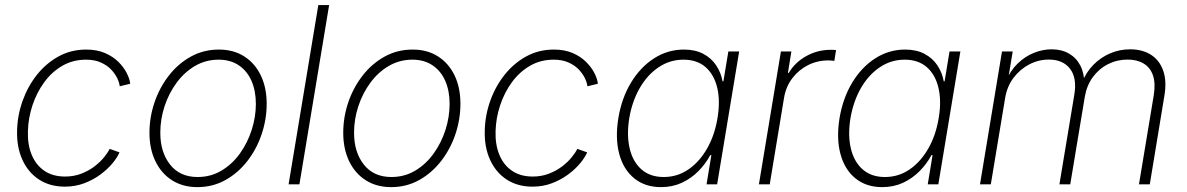

<svg xmlns="http://www.w3.org/2000/svg" viewBox="-20 -748 4814 779"><path d="M243.2 9.3Q182.6 9.3 138.4 -19.5Q94.2 -48.3 70.8 -99.9Q47.4 -151.4 49.3 -218.3Q50.8 -280.3 71.8 -339.1Q92.8 -397.9 130.1 -444.8Q167.5 -491.7 218 -519.3Q268.6 -546.9 329.6 -546.9Q373 -546.9 405.5 -533Q438 -519 460 -497.3Q481.9 -475.6 494.1 -451.7Q506.3 -427.7 508.3 -408.2L465.8 -397.9Q464.4 -412.6 455.6 -430.9Q446.8 -449.2 430.4 -466.3Q414.1 -483.4 388.9 -494.6Q363.8 -505.9 329.1 -505.9Q275.9 -505.9 233.2 -481.2Q190.4 -456.5 159.7 -414.6Q128.9 -372.6 111.8 -321Q94.7 -269.5 93.3 -216.3Q91.3 -161.6 108.6 -119.9Q126 -78.1 160.2 -54.9Q194.3 -31.7 244.1 -31.7Q279.8 -31.7 310.1 -43.5Q340.3 -55.2 363.8 -73.2Q387.2 -91.3 402.6 -110.4Q418 -129.4 424.8 -144L464.8 -129.9Q456.5 -109.9 436.8 -85.9Q417 -62 388.2 -40.5Q359.4 -19 322.8 -4.9Q286.1 9.3 243.2 9.3Z M780.8 11.2Q721.7 11.2 678 -16.6Q634.3 -44.4 610.4 -94.2Q586.4 -144 586.4 -209Q586.4 -272 606.7 -332Q627 -392.1 664.6 -440.7Q702.1 -489.3 753.9 -518.1Q805.7 -546.9 868.2 -546.9Q927.7 -546.9 971.2 -519Q1014.6 -491.2 1038.3 -441.7Q1062 -392.1 1062 -327.1Q1062 -264.2 1041.7 -203.9Q1021.5 -143.6 983.9 -95Q946.3 -46.4 894.8 -17.6Q843.3 11.2 780.8 11.2ZM781.7 -29.8Q835.4 -29.8 878.9 -55.9Q922.4 -82 953.4 -125.2Q984.4 -168.5 1001.2 -220.9Q1018.1 -273.4 1018.1 -326.2Q1018.1 -379.4 1000.5 -419.7Q982.9 -460 949 -482.9Q915 -505.9 867.2 -505.9Q814.9 -505.9 771.7 -480.7Q728.5 -455.6 696.8 -412.6Q665 -369.6 647.7 -316.9Q630.4 -264.2 630.4 -209.5Q630.4 -130.4 670.2 -80.1Q710 -29.8 781.7 -29.8Z M1315.4 -727.5 1194.8 0H1150.9L1271.5 -727.5Z M1566.9 11.2Q1507.8 11.2 1464.1 -16.6Q1420.4 -44.4 1396.5 -94.2Q1372.6 -144 1372.6 -209Q1372.6 -272 1392.8 -332Q1413.1 -392.1 1450.7 -440.7Q1488.3 -489.3 1540 -518.1Q1591.8 -546.9 1654.3 -546.9Q1713.9 -546.9 1757.3 -519Q1800.8 -491.2 1824.5 -441.7Q1848.1 -392.1 1848.1 -327.1Q1848.1 -264.2 1827.9 -203.9Q1807.6 -143.6 1770 -95Q1732.4 -46.4 1680.9 -17.6Q1629.4 11.2 1566.9 11.2ZM1567.9 -29.8Q1621.6 -29.8 1665 -55.9Q1708.5 -82 1739.5 -125.2Q1770.5 -168.5 1787.4 -220.9Q1804.2 -273.4 1804.2 -326.2Q1804.2 -379.4 1786.6 -419.7Q1769 -460 1735.1 -482.9Q1701.2 -505.9 1653.3 -505.9Q1601.1 -505.9 1557.9 -480.7Q1514.6 -455.6 1482.9 -412.6Q1451.2 -369.6 1433.8 -316.9Q1416.5 -264.2 1416.5 -209.5Q1416.5 -130.4 1456.3 -80.1Q1496.1 -29.8 1567.9 -29.8Z M2140.6 9.3Q2080.1 9.3 2035.9 -19.5Q1991.7 -48.3 1968.3 -99.9Q1944.8 -151.4 1946.8 -218.3Q1948.2 -280.3 1969.2 -339.1Q1990.2 -397.9 2027.6 -444.8Q2064.9 -491.7 2115.5 -519.3Q2166 -546.9 2227.1 -546.9Q2270.5 -546.9 2303 -533Q2335.4 -519 2357.4 -497.3Q2379.4 -475.6 2391.6 -451.7Q2403.8 -427.7 2405.8 -408.2L2363.3 -397.9Q2361.8 -412.6 2353 -430.9Q2344.2 -449.2 2327.9 -466.3Q2311.5 -483.4 2286.4 -494.6Q2261.2 -505.9 2226.6 -505.9Q2173.3 -505.9 2130.6 -481.2Q2087.9 -456.5 2057.1 -414.6Q2026.4 -372.6 2009.3 -321Q1992.2 -269.5 1990.7 -216.3Q1988.8 -161.6 2006.1 -119.9Q2023.4 -78.1 2057.6 -54.9Q2091.8 -31.7 2141.6 -31.7Q2177.2 -31.7 2207.5 -43.5Q2237.8 -55.2 2261.2 -73.2Q2284.7 -91.3 2300 -110.4Q2315.4 -129.4 2322.3 -144L2362.3 -129.9Q2354 -109.9 2334.2 -85.9Q2314.5 -62 2285.6 -40.5Q2256.8 -19 2220.2 -4.9Q2183.6 9.3 2140.6 9.3Z M2662.1 11.2Q2596.7 11.2 2553 -24.7Q2509.3 -60.5 2492.4 -123.5Q2475.6 -186.5 2488.8 -268.6Q2502.4 -350.6 2540.5 -413.3Q2578.6 -476.1 2634 -511.5Q2689.5 -546.9 2754.9 -546.9Q2800.8 -546.9 2833.5 -529.5Q2866.2 -512.2 2885.7 -482.9Q2905.3 -453.6 2911.6 -418H2915L2935.1 -539.1H2979L2889.6 0H2846.7L2866.2 -118.7H2861.8Q2842.8 -83 2813.5 -53.5Q2784.2 -23.9 2746.1 -6.3Q2708 11.2 2662.1 11.2ZM2672.9 -29.8Q2728.5 -29.8 2773.4 -60.8Q2818.4 -91.8 2849.1 -145.8Q2879.9 -199.7 2891.1 -269Q2902.8 -338.4 2890.1 -391.8Q2877.4 -445.3 2842.8 -475.6Q2808.1 -505.9 2752.9 -505.9Q2697.8 -505.9 2652.1 -475.1Q2606.4 -444.3 2575.7 -390.9Q2544.9 -337.4 2533.2 -269Q2522 -200.2 2534.7 -146Q2547.4 -91.8 2582.5 -60.8Q2617.7 -29.8 2672.9 -29.8Z M3059.1 0 3148.4 -539.1H3190.9L3176.8 -452.1H3180.2Q3205.1 -494.6 3251 -520.3Q3296.9 -545.9 3350.6 -545.9Q3356.9 -545.9 3361.8 -545.7Q3366.7 -545.4 3372.1 -544.9L3365.2 -501Q3361.3 -501.5 3355 -502.2Q3348.6 -502.9 3340.3 -502.9Q3295.9 -502.9 3257.8 -483.4Q3219.7 -463.9 3194.1 -429.9Q3168.5 -396 3161.1 -351.1L3103 0Z M3559.6 11.2Q3494.1 11.2 3450.4 -24.7Q3406.7 -60.5 3389.9 -123.5Q3373 -186.5 3386.2 -268.6Q3399.9 -350.6 3438 -413.3Q3476.1 -476.1 3531.5 -511.5Q3586.9 -546.9 3652.3 -546.9Q3698.2 -546.9 3731 -529.5Q3763.7 -512.2 3783.2 -482.9Q3802.7 -453.6 3809.1 -418H3812.5L3832.5 -539.1H3876.5L3787.1 0H3744.1L3763.7 -118.7H3759.3Q3740.2 -83 3710.9 -53.5Q3681.6 -23.9 3643.6 -6.3Q3605.5 11.2 3559.6 11.2ZM3570.3 -29.8Q3626 -29.8 3670.9 -60.8Q3715.8 -91.8 3746.6 -145.8Q3777.3 -199.7 3788.6 -269Q3800.3 -338.4 3787.6 -391.8Q3774.9 -445.3 3740.2 -475.6Q3705.6 -505.9 3650.4 -505.9Q3595.2 -505.9 3549.6 -475.1Q3503.9 -444.3 3473.1 -390.9Q3442.4 -337.4 3430.7 -269Q3419.4 -200.2 3432.1 -146Q3444.8 -91.8 3480 -60.8Q3515.1 -29.8 3570.3 -29.8Z M3956.1 0 4045.4 -539.1H4088.9L4068.4 -415.5L4060.5 -417Q4079.6 -462.4 4109.9 -491.2Q4140.1 -520 4175.8 -533.9Q4211.4 -547.9 4246.6 -547.9Q4287.6 -547.9 4317.4 -530.5Q4347.2 -513.2 4363.3 -481.9Q4379.4 -450.7 4379.4 -408.2L4369.6 -411.6Q4386.2 -454.6 4416 -484.9Q4445.8 -515.1 4484.1 -531.5Q4522.5 -547.9 4564.9 -547.9Q4615.7 -547.9 4650.4 -525.4Q4685.1 -502.9 4699.7 -460.7Q4714.4 -418.5 4704.1 -358.4L4645 0H4601.1L4661.1 -361.3Q4668.9 -409.7 4658 -441.9Q4647 -474.1 4620.1 -490.2Q4593.3 -506.3 4555.2 -506.3Q4512.7 -506.3 4475.8 -487.8Q4439 -469.2 4414.1 -435.3Q4389.2 -401.4 4381.3 -355L4322.3 0H4278.3L4338.9 -364.3Q4350.1 -432.1 4321.3 -469.2Q4292.5 -506.3 4235.8 -506.3Q4193.8 -506.3 4156.2 -486.8Q4118.7 -467.3 4092.3 -432.4Q4065.9 -397.5 4058.1 -350.1L4000 0Z"/></svg>

Font: Inter 18pt ExtraLight
Style: Italic
Weight: 250
Italic angle: -9.3988°
Designer: Rasmus Andersson
Foundry: rsms
Version: Version 4.001;git-66647c0bb